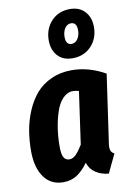

<svg xmlns="http://www.w3.org/2000/svg" viewBox="-96 -920 674 996"><g transform="rotate(-10 241.0 -422.5)"><path d="M344.2 -861.8Q394 -861.8 422.6 -830.3Q451.2 -798.8 451.2 -749Q451.2 -688.5 413.1 -648.2Q375 -607.9 314 -607.9Q264.2 -607.9 236.1 -639.2Q208 -670.4 208 -720.2Q208 -780.8 245.8 -821.3Q283.7 -861.8 344.2 -861.8ZM336.9 -788.1Q316.4 -788.1 304.2 -769.3Q292 -750.5 292 -724.1Q292 -682.1 321.8 -682.1Q342.3 -682.1 354.7 -700.9Q367.2 -719.7 367.2 -746.1Q367.2 -788.1 336.9 -788.1ZM297.9 -547.9Q386.7 -547.9 474.1 -499L423.8 -148.9Q418.9 -124 422.1 -107.9Q425.3 -91.8 441.9 -84L395 14.2Q355.5 10.3 326.7 -8.8Q297.9 -27.8 287.1 -62Q258.3 -22.9 227.8 -2.9Q197.3 17.1 155.8 17.1Q90.3 17.1 54.2 -33.4Q18.1 -84 18.1 -170.9Q18.1 -227.5 27.1 -279.8Q36.1 -332 57.4 -381.6Q78.6 -431.2 110.1 -467.5Q141.6 -503.9 189.9 -525.9Q238.3 -547.9 297.9 -547.9ZM285.2 -439.9Q255.9 -439.9 232.4 -415.5Q209 -391.1 195.6 -350.8Q182.1 -310.5 175 -263.9Q168 -217.3 168 -168Q168 -127.9 177.5 -111.1Q187 -94.2 207 -94.2Q225.6 -94.2 242.2 -111.1Q258.8 -127.9 277.8 -159.2L316.9 -435.1Q300.8 -439.9 285.2 -439.9Z"/></g></svg>

Font: Fira Sans Compressed
Style: Bold Italic
Weight: 700
Width: 3
Italic angle: -8°
Designer: Carrois Corporate & Edenspiekermann AG
Foundry: Carrois Corporate GbR & Edenspiekermann AG
Version: Version 4.203;PS 004.203;hotconv 1.0.88;makeotf.lib2.5.64775